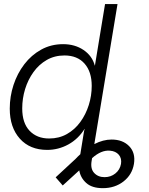

<svg xmlns="http://www.w3.org/2000/svg" viewBox="-20 -748 755 970"><path d="M499.5 202.6Q444.8 202.6 415.8 176.5Q386.7 150.4 380.4 112.8L296.9 189L261.2 147.9L361.8 54.7Q373.5 42 385.7 31.2L405.3 -89.4H406.2L407.7 -96.7H407.2Q375 -45.4 325 -18.1Q274.9 9.3 218.3 9.3Q130.9 9.3 80.1 -47.6Q29.3 -104.5 29.3 -199.2Q29.3 -260.7 48.3 -318.8Q67.4 -377 102.8 -423.3Q138.2 -469.7 188 -497.3Q237.8 -524.9 298.8 -524.9Q358.4 -524.9 402.1 -495.4Q445.8 -465.8 459 -416.5H459.5L510.7 -727.5H573.7L456.5 -20Q501 -43 543.9 -43Q600.1 -43 632.8 -9.3Q665.5 24.4 656.7 80.1Q647.5 134.8 604 168.7Q560.5 202.6 499.5 202.6ZM228.5 -48.3Q278.3 -48.3 318.1 -70.8Q357.9 -93.3 385.7 -131.6Q413.6 -169.9 428.5 -217.3Q443.4 -264.6 443.4 -314Q443.4 -385.7 407 -426.8Q370.6 -467.8 305.7 -467.8Q255.9 -467.8 216.3 -445.1Q176.8 -422.4 149.2 -384Q121.6 -345.7 106.9 -298.1Q92.3 -250.5 92.3 -200.2Q92.3 -126.5 129.4 -87.4Q166.5 -48.3 228.5 -48.3ZM445.3 50.8 442.9 64.9Q436 104.5 455.8 125.7Q475.6 147 508.3 147Q539.6 147 562.7 128.4Q585.9 109.9 591.3 80.1Q595.7 51.8 580.1 33.7Q564.5 15.6 535.6 13.2Q491.7 9.3 445.3 50.8Z"/></svg>

Font: Inter Display Light
Style: Italic
Weight: 300
Italic angle: -9.39999°
Designer: Rasmus Andersson
Foundry: rsms
Version: Version 4.000;git-a52131595